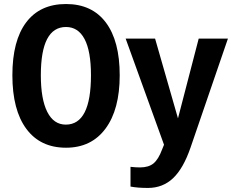

<svg xmlns="http://www.w3.org/2000/svg" viewBox="-20 -718 1160 946"><path d="M709 208Q657.7 208 623 201.2V104Q648.4 106.9 669.9 106.9Q712.4 106.9 736.6 86.9Q760.7 66.9 778.8 18.1L788.1 -4.9L599.1 -527.8H744.1L856.9 -134.8L959 -527.8H1103L918.9 8.8Q883.3 112.3 832.5 160.2Q781.7 208 709 208ZM569.8 -347.2Q569.8 -178.7 500 -84.5Q430.2 9.8 305.2 9.8Q178.7 9.8 109.9 -83Q41 -175.8 41 -347.2Q41 -517.6 109.1 -607.9Q177.2 -698.2 305.2 -698.2Q433.1 -698.2 501.5 -607.2Q569.8 -516.1 569.8 -347.2ZM428.2 -347.2Q428.2 -465.8 396.7 -525.4Q365.2 -585 305.2 -585Q181.2 -585 181.2 -347.2Q181.2 -229.5 212.9 -166.7Q244.6 -104 304.2 -104Q428.2 -104 428.2 -347.2Z"/></svg>

Font: Libra Sans Modern
Style: Bold
Weight: 700
Foundry: Stefan Peev, Context Ltd
Version: Version 1.000